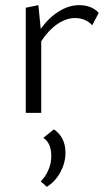

<svg xmlns="http://www.w3.org/2000/svg" viewBox="-20 -438 416 745"><path d="M363 -388 338 -340Q312 -368 271 -368Q237 -368 202.5 -344.5Q168 -321 140 -278V0H80V-408L129 -418L138 -326Q169 -369 208 -393.5Q247 -418 287 -418Q336 -418 363 -388ZM234 155Q234 193 215 229Q196 265 162 287L138 266Q157 247 168 221Q179 195 179 169Q179 116 148 97L189 64Q234 94 234 155Z"/></svg>

Font: Ysabeau Infant Semilight
Style: Regular
Weight: 300
Designer: Christian Thalmann (Catharsis Fonts)
Version: Version 0.003